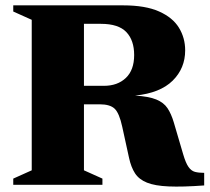

<svg xmlns="http://www.w3.org/2000/svg" viewBox="-20 -690 783 717"><path d="M29.5 -647V-670H440Q523 -670 574 -647.2Q625 -624.5 648.2 -586.5Q671.5 -548.5 671.5 -502Q671.5 -435 624.8 -388.8Q578 -342.5 484.5 -333Q535.5 -330 563.5 -318.5Q591.5 -307 605.5 -286Q619.5 -265 629 -233L664 -114Q673.5 -81.5 683.8 -66.8Q694 -52 708 -48.2Q722 -44.5 742.5 -44.5V2.5Q661.5 8.5 610 6.2Q558.5 4 528.8 -8Q499 -20 484.2 -42.8Q469.5 -65.5 462 -100L436.5 -216.5Q425.5 -267.5 408.2 -284Q391 -300.5 352 -300.5H293.5V-54L362.5 -23V0H29.5V-23L98.5 -54V-616ZM368 -369.5Q419 -369.5 450 -399Q481 -428.5 481 -484.5Q481 -539.5 451.8 -570.2Q422.5 -601 357 -601H293.5V-369.5Z"/></svg>

Font: Newsreader 16pt ExtraBold
Style: Regular
Weight: 800
Designer: Hugues Gentile
Foundry: Production Type
Version: Version 1.003; ttfautohint (v1.8.3)